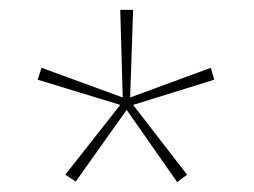

<svg xmlns="http://www.w3.org/2000/svg" viewBox="-20 -779 513 388"><path d="M249 -759 243 -582 406 -642 413 -618 249 -567 358 -426 338 -411 236 -557 133 -412 112 -426 223 -567 56 -618 64 -642 228 -582 223 -759Z"/></svg>

Font: Noto Sans Khmer SemiCondensed Thin
Style: Regular
Weight: 250
Width: 4
Designer: Danh Hong and the Monotype Design Team
Foundry: Monotype Imaging Inc.
Version: Version 2.004